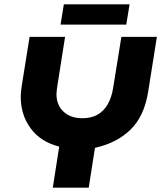

<svg xmlns="http://www.w3.org/2000/svg" viewBox="-20 -871 748 891"><path d="M225 0 254.7 -190.7Q168.3 -212.7 122.3 -275.3Q76.3 -338 76.3 -421Q76.3 -435.3 78 -450.5Q79.7 -465.7 82 -479.7L117.3 -700H282L246 -471.7Q245 -462.3 243.5 -452.7Q242 -443 242 -435Q242 -383.7 274.7 -353Q307.3 -322.3 362.7 -322.3Q403.3 -322.3 432.5 -338.8Q461.7 -355.3 479.8 -387Q498 -418.7 505 -462.7L543.3 -700H708L667.7 -446Q649.7 -332 585.7 -269.5Q521.7 -207 420.7 -185L391.7 0ZM261 -756.7 276.3 -851H581.3L566 -756.7Z"/></svg>

Font: MuseoModerno Thin
Style: Italic
Weight: 100
Italic angle: -9°
Designer: Pablo Cosgaya, Héctor Gatti, Marcela Romero, and the Authors of The MuseoModerno Project.
Foundry: Omnibus-Type Team
Version: Version 1.003